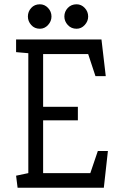

<svg xmlns="http://www.w3.org/2000/svg" viewBox="-20 -875 563 895"><path d="M62 0 55 -56 112 -68V-627L55 -632V-691H453L473 -520H425L391 -623H181V-377H343V-314H181V-68H401L436 -171H483L464 0ZM337 -741Q312 -741 296 -758.5Q280 -776 280 -798Q280 -821 296 -838Q312 -855 337 -855Q359 -855 375 -838Q391 -821 391 -798Q391 -776 375 -758.5Q359 -741 337 -741ZM166 -741Q141 -741 125.5 -758.5Q110 -776 110 -798Q110 -821 125.5 -838Q141 -855 166 -855Q188 -855 204 -838Q220 -821 220 -798Q220 -776 204 -758.5Q188 -741 166 -741Z"/></svg>

Font: Kreon Light
Style: Regular
Weight: 300
Designer: Julia Petretta
Foundry: Julia Petretta and Eli Heuer
Version: Version 2.002